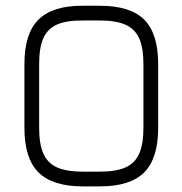

<svg xmlns="http://www.w3.org/2000/svg" viewBox="-20 -662 650 684"><path d="M335.5 2C335.5 2 275.5 2 275.5 2C203 2 150.5 -14.5 117 -48C83.5 -81.5 67 -134 67 -206.5C67 -206.5 67 -206.5 67 -206.5C67 -206.5 67 -434.5 67 -434.5C67 -507 84 -559.5 117.5 -592.5C151 -625.5 203.5 -642 275.5 -641.5C275.5 -641.5 275.5 -641.5 275.5 -641.5C275.5 -641.5 335.5 -641.5 335.5 -641.5C408 -641.5 460.5 -625 494 -592C527 -558.5 543.5 -506 543.5 -433.5C543.5 -433.5 543.5 -433.5 543.5 -433.5C543.5 -433.5 543.5 -206.5 543.5 -206.5C543.5 -134 527 -81.5 494 -48C460.5 -14.5 408 2 335.5 2C335.5 2 335.5 2 335.5 2ZM275.5 -50.5C275.5 -50.5 275.5 -50.5 275.5 -50.5C275.5 -50.5 335.5 -50.5 335.5 -50.5C374 -50.5 404.5 -55.5 427 -65.5C449.5 -75.5 466 -92 476 -115C486 -137.5 491 -168 491 -206.5C491 -206.5 491 -206.5 491 -206.5C491 -206.5 491 -433.5 491 -433.5C491 -472 486 -502.5 476 -525C466 -547.5 449.5 -564 427 -574C404.5 -584 374 -589 335.5 -589C335.5 -589 335.5 -589 335.5 -589C335.5 -589 275.5 -589 275.5 -589C237 -589.5 206.5 -584.5 184 -575C161 -565 144.5 -548.5 134.5 -526C124.5 -503.5 119.5 -473 119.5 -434.5C119.5 -434.5 119.5 -434.5 119.5 -434.5C119.5 -434.5 119.5 -206.5 119.5 -206.5C119.5 -168 124.5 -137.5 134.5 -115C144.5 -92 161 -75.5 183.5 -65.5C206 -55.5 237 -50.5 275.5 -50.5Z"/></svg>

Font: Jura-Fortis-Regular
Style: Regular
Weight: 500
Designer: Daniel Johnson, Alexei Vanyashin, Mirko Velimirovic
Foundry: Daniel Johnson
Version: ""